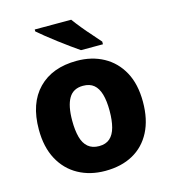

<svg xmlns="http://www.w3.org/2000/svg" viewBox="-114 -859 859 962"><g transform="rotate(-15 315.5 -378.0)"><path d="M585 -276Q585 -185 552 -121Q519 -57 458.5 -23.5Q398 10 314 10Q236 10 175 -23.5Q114 -57 79.5 -121Q45 -185 45 -276Q45 -412 117.5 -486Q190 -560 317 -560Q395 -560 455.5 -527Q516 -494 550.5 -431Q585 -368 585 -276ZM218 -276Q218 -226 227.5 -190.5Q237 -155 259 -136.5Q281 -118 316 -118Q351 -118 372 -136.5Q393 -155 402.5 -190.5Q412 -226 412 -276Q412 -327 402 -361.5Q392 -396 371 -413.5Q350 -431 315 -431Q264 -431 241 -391.5Q218 -352 218 -276ZM344 -766Q360 -744 382 -717Q404 -690 427 -664.5Q450 -639 466 -620V-606H352Q333 -619 306 -638.5Q279 -658 250.5 -679.5Q222 -701 196.5 -721.5Q171 -742 155 -756V-766Z"/></g></svg>

Font: Noto Sans Syriac Eastern ExtraBold
Style: Regular
Weight: 800
Designer: Patrick Giasson and the Monotype Design Team
Foundry: Monotype Imaging Inc.
Version: Version 3.001